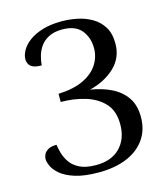

<svg xmlns="http://www.w3.org/2000/svg" viewBox="-108 -791 771 887"><g transform="rotate(-15 277.5 -347.5)"><path d="M257 12Q187 12 143 -2Q99 -16 75 -36.5Q51 -57 42 -77.5Q33 -98 33 -110Q33 -122 38.5 -133.5Q44 -145 58.5 -153.5Q73 -162 99 -162Q101 -145 107.5 -122Q114 -99 129 -76.5Q144 -54 173.5 -39Q203 -24 252 -24Q326 -24 367 -66Q408 -108 408 -178Q408 -242 374 -278.5Q340 -315 285.5 -331.5Q231 -348 169 -348V-387Q242 -390 289 -412.5Q336 -435 359 -471Q382 -507 382 -548Q382 -600 353 -635Q324 -670 261 -670Q223 -670 197 -656.5Q171 -643 156.5 -622Q142 -601 135.5 -577Q129 -553 128 -534Q100 -534 86 -541Q72 -548 67 -559Q62 -570 62 -579Q62 -600 74.5 -622.5Q87 -645 112.5 -664Q138 -683 177 -695Q216 -707 269 -707Q305 -707 342.5 -699.5Q380 -692 412 -673.5Q444 -655 463.5 -623.5Q483 -592 483 -544Q483 -477 436.5 -432Q390 -387 315 -368Q371 -359 414.5 -337.5Q458 -316 483.5 -279Q509 -242 509 -186Q509 -123 477 -78.5Q445 -34 388.5 -11Q332 12 257 12Z"/></g></svg>

Font: Arima Thin Medium
Style: Regular
Weight: 500
Version: Version 1.100